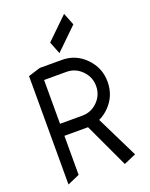

<svg xmlns="http://www.w3.org/2000/svg" viewBox="-177 -1079 917 1171"><g transform="rotate(-20 281.0 -493.5)"><path d="M249.5 -851.6 389.2 -987.3 420.4 -907.7 280.8 -772ZM136.7 -287.6V-34.2L58.6 0V-703.6L136.7 -728H279.8Q370.1 -728 433.1 -663.6Q497.1 -598.6 497.1 -507.8Q497.1 -416 433.6 -352.1Q404.3 -322.3 369.1 -306.2L502.9 -34.2L424.3 0L290 -287.6Q285.2 -287.6 279.8 -287.6ZM136.7 -649.9V-365.7H281.2Q339.4 -365.7 380.9 -407.2Q422.4 -448.7 422.4 -507.8Q422.4 -565.9 380.9 -607.9Q339.4 -649.9 281.2 -649.9Z"/></g></svg>

Font: NovaMono
Style: Regular
Weight: 400
Monospace: yes
Version: Version 1.2